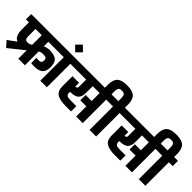

<svg xmlns="http://www.w3.org/2000/svg" viewBox="118 -2063 3179 3179"><g transform="rotate(45 1708.0 -473.0)"><path d="M515 -550V-443Q569 -469 622 -469H627Q737 -469 788 -427.5Q839 -386 839 -282Q839 -180 789.5 -137.5Q740 -95 635 -95H623Q608 -95 591 -96.5Q574 -98 563 -100V-222Q608 -219 611 -219H623Q685 -219 685 -282Q685 -319 666.5 -332Q648 -345 605 -345H601Q574 -345 555 -340.5Q536 -336 515 -325V0H361V-197L94 17L4 -82L152 -190Q106 -209 83 -255Q60 -301 60 -382V-550H-10V-674H866V-550ZM214 -382Q214 -335 228 -316.5Q242 -298 277 -298Q324 -298 361 -326V-550H214Z M1120 -550H1030V0H876V-550H786V-674H1120Z M861 -831 952 -922 1043 -831 952 -741Z M1959 -674V-550H1869V0H1715V-239H1574V-363H1715V-550H1554V-395Q1554 -296 1507.5 -257Q1461 -218 1360 -218H1354V-195Q1354 -155 1378 -139.5Q1402 -124 1461 -124H1596V0H1461Q1335 0 1267.5 -41.5Q1200 -83 1200 -195V-429H1354V-342H1360Q1381 -342 1390.5 -352Q1400 -362 1400 -395V-550H1100V-674Z M2273 -550H2183V0H2029V-550H1939V-674H2029V-735Q2029 -778 2021 -800.5Q2013 -823 1997.5 -831Q1982 -839 1956 -839H1942Q1916 -839 1900.5 -831Q1885 -823 1877 -800.5Q1869 -778 1869 -735V-608H1715V-745Q1715 -862 1768 -912.5Q1821 -963 1942 -963H1956Q2076 -963 2129.5 -912.5Q2183 -862 2183 -745V-674H2273Z M3112 -674V-550H3022V0H2868V-239H2727V-363H2868V-550H2707V-395Q2707 -296 2660.5 -257Q2614 -218 2513 -218H2507V-195Q2507 -155 2531 -139.5Q2555 -124 2614 -124H2749V0H2614Q2488 0 2420.5 -41.5Q2353 -83 2353 -195V-429H2507V-342H2513Q2534 -342 2543.5 -352Q2553 -362 2553 -395V-550H2253V-674Z M3426 -550H3336V0H3182V-550H3092V-674H3182V-735Q3182 -778 3174 -800.5Q3166 -823 3150.5 -831Q3135 -839 3109 -839H3095Q3069 -839 3053.5 -831Q3038 -823 3030 -800.5Q3022 -778 3022 -735V-608H2868V-745Q2868 -862 2921 -912.5Q2974 -963 3095 -963H3109Q3229 -963 3282.5 -912.5Q3336 -862 3336 -745V-674H3426Z"/></g></svg>

Font: Biryani Black
Style: Regular
Weight: 900
Designer: Dan Reynolds and Mathieu Reguer
Foundry: Dan Reynolds and Mathieu Reguer
Version: Version 1.004; ttfautohint (v1.1) -l 5 -r 5 -G 72 -x 0 -D la